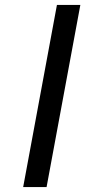

<svg xmlns="http://www.w3.org/2000/svg" viewBox="-20 -759 346 779"><path d="M211 -739H306L169 0H74Z"/></svg>

Font: Involve Medium Oblique
Style: Italic
Weight: 500
Italic angle: -10.5°
Designer: Stefan Peev
Foundry: Context Ltd.
Version: Version 1.001